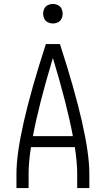

<svg xmlns="http://www.w3.org/2000/svg" viewBox="-20 -960 540 980"><path d="M64 0V-74Q64 -273 214 -735H286Q436 -273 436 -74V0H374V-74Q374 -130 362 -209H138Q126 -130 126 -74V0ZM148 -265H352Q322 -426 250 -664Q178 -426 148 -265ZM250 -840Q237 -840 224.5 -846Q212 -852 206 -864.5Q200 -877 200 -890Q200 -903 206 -915.5Q212 -928 224.5 -934Q237 -940 250 -940Q263 -940 275.5 -934Q288 -928 294 -915.5Q300 -903 300 -890Q300 -877 294 -864.5Q288 -852 275.5 -846Q263 -840 250 -840Z"/></svg>

Font: Iosevka SS01 Light
Style: Regular
Weight: 300
Monospace: yes
Designer: Belleve Invis
Foundry: Belleve Invis
Version: 2.3.3; ttfautohint (v1.8.3)